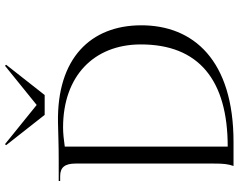

<svg xmlns="http://www.w3.org/2000/svg" viewBox="-116 -868 984 793"><g transform="rotate(-90 376.5 -472.0)"><path d="M87 0H186C523 0 669 -165 668 -383C667 -589 533 -730 266 -725C210 -724 180 -722 107 -722H25V-716H45C81 -716 97 -697 97 -652V-84C97 -40 95 -24 87 0ZM167 -24V-697C196 -701 221 -704 246 -704C458 -704 588 -577 589 -385C590 -143 441 -24 167 -24ZM298 -780H380L505 -939L501 -944L339 -813L177 -944L173 -939Z"/></g></svg>

Font: Sinistre
Style: Regular
Weight: 400
Designer: Jules Durand
Foundry: Collletttivo
Version: Version 69.420;Glyphs 3.2 (3217)